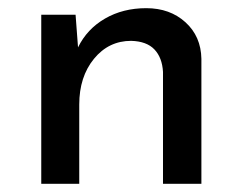

<svg xmlns="http://www.w3.org/2000/svg" viewBox="-20 -450 593 470"><path d="M473 -306V0H379V-274Q377 -309 358 -329Q339 -349 301 -350Q246 -350 210 -306Q174 -262 174 -194V0H81V-414H165L171 -334Q193 -379 237 -404.5Q281 -430 338 -430Q396 -430 434 -395.5Q472 -361 473 -306Z"/></svg>

Font: Josefin Sans
Style: Regular
Weight: 400
Designer: Santiago Orozco
Foundry: Typemade
Version: Version 2.000